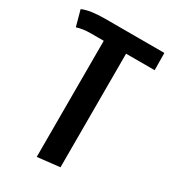

<svg xmlns="http://www.w3.org/2000/svg" viewBox="-190 -622 827 931"><g transform="rotate(30 223.5 -156.0)"><path d="M452 -433H292V203L167 217V-433H96Q50 -433 17 -422L-7 -510Q35 -529 120 -529H451Z"/></g></svg>

Font: Fira Sans Condensed Medium
Style: Regular
Weight: 500
Width: 3
Designer: Carrois Corporate & Edenspiekermann AG
Foundry: Carrois Corporate GbR & Edenspiekermann AG
Version: Version 4.203;PS 004.203;hotconv 1.0.88;makeotf.lib2.5.64775